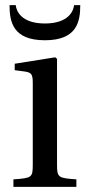

<svg xmlns="http://www.w3.org/2000/svg" viewBox="-20 -724 331 744"><path d="M17 -704C17 -641 29 -568 154 -568C279 -568 291 -641 291 -704H267C265 -683 247 -633 154 -633C61 -633 43 -683 41 -704ZM32 0H276V-29C205 -34 201 -36 201 -87V-496L194 -502L37 -477V-452L75 -447C101 -443 107 -438 107 -402V-87C107 -36 104 -34 32 -29Z"/></svg>

Font: Lingua Franca
Style: Regular
Weight: 400
Version: Version 1.19